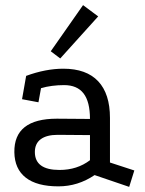

<svg xmlns="http://www.w3.org/2000/svg" viewBox="-20 -712 565 749"><path d="M349 -29Q284 15 208 15Q124 15 80.5 -19Q37 -53 36 -118Q34 -249 202 -249L331 -248Q331 -315 306 -347.5Q281 -380 230 -380Q206 -380 183 -377Q160 -374 140 -368L130 -313L66 -325L82 -416Q120 -430 156.5 -437Q193 -444 227 -444Q317 -444 363 -395Q409 -346 409 -252V-78L504 -47L484 17ZM205 -186Q162 -186 139 -169Q116 -152 116 -119Q116 -49 212 -49Q281 -49 331 -87V-185ZM304 -692 363 -648 215 -484 178 -512Z"/></svg>

Font: Podkova VF Beta
Style: Regular
Weight: 400
Designer: Ilya Yudin
Foundry: Cyreal (www.cyreal.org)
Version: Version 2.100